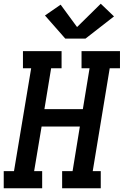

<svg xmlns="http://www.w3.org/2000/svg" viewBox="-27 -1009 663 1029"><path d="M-7 0V-92H48L140 -643H96V-735H303V-643H247L211 -424H417L453 -643H410V-735H616V-643H561L470 -92H513V0H306V-92H362L401 -331H196L156 -92H199V0ZM323 -802 214 -926 298 -984 386 -864 513 -989 584 -921 431 -802Z"/></svg>

Font: Iosevka Etoile SmBdObl
Style: Regular
Weight: 600
Italic angle: -9°
Designer: Belleve Invis
Foundry: Belleve Invis
Version: Version 15.5.2; ttfautohint (v1.8.4)